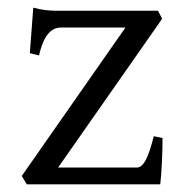

<svg xmlns="http://www.w3.org/2000/svg" viewBox="-20 -482 481 502"><path d="M405 -121 382 -126C369 -73 356 -44 338 -44H132L404 -433L393 -454H125C108 -454 89 -456 67 -462L58 -343L82 -337C90 -372 105 -410 139 -410H308L37 -22L50 0H399C402 -24 405 -80 405 -121Z"/></svg>

Font: Temporarium
Style: Regular
Weight: 400
Version: Version 1.1